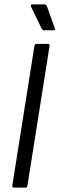

<svg xmlns="http://www.w3.org/2000/svg" viewBox="-20 -855 271 875"><path d="M44 0Q35 0 36 -9L137 -646Q139 -655 146 -655H198Q208 -655 206 -646L105 -9Q104 0 95 0ZM181 -717Q177 -717 174 -719.5Q171 -722 169 -726L121 -826Q120 -830 121.5 -832.5Q123 -835 128 -835H182Q191 -835 194 -826L230 -726Q232 -722 230 -719.5Q228 -717 223 -717Z"/></svg>

Font: Sofia Sans Condensed
Style: Italic
Weight: 400
Italic angle: -9°
Designer: Botio Nikoltchev, Ani Petrova
Foundry: lettersoup
Version: Version 4.101